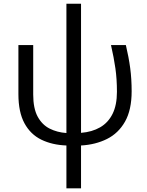

<svg xmlns="http://www.w3.org/2000/svg" viewBox="-20 -779 794 1039"><path d="M418.5 -758.8V-60.1Q478.5 -64.9 522 -90.1Q565.4 -115.2 589.1 -162.8Q612.8 -210.4 612.8 -282.2Q612.8 -351.1 604.5 -409.2Q596.2 -467.3 580.6 -535.2H661.1Q676.8 -469.2 684.6 -410.4Q692.4 -351.6 692.4 -285.2Q692.4 -184.1 656.5 -120.8Q620.6 -57.6 558.8 -26.9Q497.1 3.9 418.5 8.3V240.2H339.4V8.3Q262.2 5.4 203.6 -23.2Q145 -51.8 112.3 -112.1Q79.6 -172.4 79.6 -269.5V-535.2H159.7V-267.6Q159.7 -192.4 183.8 -147.9Q208 -103.5 248.8 -83Q289.6 -62.5 339.4 -59.1V-758.8Z"/></svg>

Font: Wonky
Style: Regular
Weight: 400
Designer: Monotype Design Team
Foundry: Monotype Imaging Inc.
Version: Version 3.000